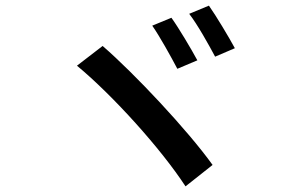

<svg xmlns="http://www.w3.org/2000/svg" viewBox="-20 -750 1040 681"><path d="M588 -687 520 -659C546 -622 587 -548 609 -506L680 -536C659 -575 614 -651 588 -687ZM721 -730 651 -701C680 -664 720 -592 743 -549L813 -579C792 -618 747 -693 721 -730ZM344 -587 253 -517C382 -410 552 -221 638 -89L734 -165C645 -289 457 -489 344 -587Z"/></svg>

Font: Noto Sans CJK KR Medium
Style: Regular
Weight: 500
Designer: Ryoko NISHIZUKA (kana & ideographs); Paul D. Hunt (Latin, Greek & Cyrillic); Wenlong ZHANG (bopomofo); Sandoll Communica
Foundry: Adobe Systems Incorporated
Version: Version 1.004;PS 1.004;hotconv 1.0.82;makeotf.lib2.5.63406